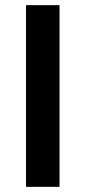

<svg xmlns="http://www.w3.org/2000/svg" viewBox="-20 -725 331 745"><path d="M81 0V-705H211V0Z"/></svg>

Font: Nunito Sans 11pt
Style: Bold
Weight: 700
Version: Version 3.101;gftools[0.9.27]